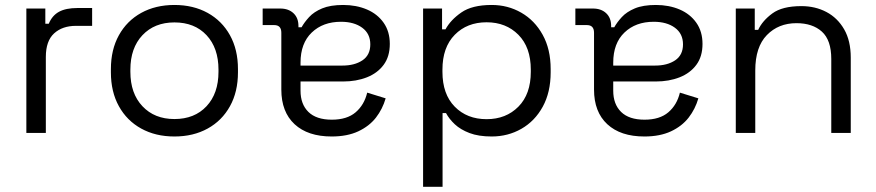

<svg xmlns="http://www.w3.org/2000/svg" viewBox="-20 -522 3439 754"><path d="M83.5 0V-488.5H158V-428.8H171.5Q184.8 -461 211.8 -475.8Q238.8 -490.5 284 -490.5H341.8V-420.5H278.2Q225 -420.5 192.5 -390.9Q160 -361.2 160 -298.5V0Z M415.5 -237.8V-250.8Q415.5 -327 446.9 -383.6Q478.2 -440.2 534.6 -471.4Q591 -502.5 665 -502.5Q739 -502.5 795.4 -471.4Q851.8 -440.2 883.1 -383.6Q914.5 -327 914.5 -250.8V-237.8Q914.5 -161.5 883.1 -104.9Q851.8 -48.2 795.4 -17.1Q739 14 665 14Q591 14 534.6 -17.1Q478.2 -48.2 446.9 -104.9Q415.5 -161.5 415.5 -237.8ZM838 -240V-248.5Q838 -333.5 791.1 -383.8Q744.2 -434 665 -434Q586.8 -434 539.4 -383.8Q492 -333.5 492 -248.5V-240Q492 -155 539.4 -104.8Q586.8 -54.5 665 -54.5Q744 -54.5 791 -104.8Q838 -155 838 -240Z M1510.8 -349.5Q1510.8 -300 1486.6 -267.4Q1462.5 -234.8 1420.9 -218.4Q1379.2 -202 1327.8 -202H1160.2V-165.8Q1160.2 -112.8 1191.2 -82.4Q1222.2 -52 1283 -52Q1342.8 -52 1376.6 -81Q1410.5 -110 1422 -158.2L1494.5 -135.8Q1482.5 -94 1456.4 -60.2Q1430.2 -26.5 1386.9 -6.2Q1343.5 14 1282.5 14Q1189 14 1136.9 -34.2Q1084.8 -82.5 1084.8 -170.2V-393.5Q1084.8 -423.5 1056.8 -423.5H1011.5V-488.5H1080.5Q1113 -488.5 1132.5 -470.1Q1152 -451.8 1152 -420.2V-414.8H1164.2Q1175 -434.2 1193.9 -454.9Q1212.8 -475.5 1245 -489Q1277.2 -502.5 1327.8 -502.5Q1379.2 -502.5 1420.9 -484.8Q1462.5 -467 1486.6 -432.6Q1510.8 -398.2 1510.8 -349.5ZM1160.2 -276V-264.5H1324.8Q1372.5 -264.5 1403.4 -285.1Q1434.2 -305.8 1434.2 -347.8Q1434.2 -389.8 1402.4 -413.1Q1370.5 -436.5 1319.2 -436.5Q1248.2 -436.5 1204.2 -394.2Q1160.2 -352 1160.2 -276Z M2142.5 -250.8V-237.8Q2142.5 -159.8 2111.5 -103.1Q2080.5 -46.5 2027.6 -16.2Q1974.8 14 1911 14Q1859.2 14 1823.9 0.5Q1788.5 -13 1766.1 -33.9Q1743.8 -54.8 1731.5 -78H1718V211.5H1641.5V-488.5H1716V-406.8H1729.5Q1749.5 -443.8 1791.8 -473.1Q1834 -502.5 1911 -502.5Q1974.5 -502.5 2027.1 -472.2Q2079.8 -442 2111.1 -385.4Q2142.5 -328.8 2142.5 -250.8ZM1717.5 -248.5V-240Q1717.5 -152.2 1765.8 -103.1Q1814 -54 1891 -54Q1967 -54 2015.8 -103.1Q2064.5 -152.2 2064.5 -240V-248.5Q2064.5 -336.2 2015.8 -385.4Q1967 -434.5 1891 -434.5Q1814.2 -434.5 1765.9 -385.4Q1717.5 -336.2 1717.5 -248.5Z M2738.8 -349.5Q2738.8 -300 2714.6 -267.4Q2690.5 -234.8 2648.9 -218.4Q2607.2 -202 2555.8 -202H2388.2V-165.8Q2388.2 -112.8 2419.2 -82.4Q2450.2 -52 2511 -52Q2570.8 -52 2604.6 -81Q2638.5 -110 2650 -158.2L2722.5 -135.8Q2710.5 -94 2684.4 -60.2Q2658.2 -26.5 2614.9 -6.2Q2571.5 14 2510.5 14Q2417 14 2364.9 -34.2Q2312.8 -82.5 2312.8 -170.2V-393.5Q2312.8 -423.5 2284.8 -423.5H2239.5V-488.5H2308.5Q2341 -488.5 2360.5 -470.1Q2380 -451.8 2380 -420.2V-414.8H2392.2Q2403 -434.2 2421.9 -454.9Q2440.8 -475.5 2473 -489Q2505.2 -502.5 2555.8 -502.5Q2607.2 -502.5 2648.9 -484.8Q2690.5 -467 2714.6 -432.6Q2738.8 -398.2 2738.8 -349.5ZM2388.2 -276V-264.5H2552.8Q2600.5 -264.5 2631.4 -285.1Q2662.2 -305.8 2662.2 -347.8Q2662.2 -389.8 2630.4 -413.1Q2598.5 -436.5 2547.2 -436.5Q2476.2 -436.5 2432.2 -394.2Q2388.2 -352 2388.2 -276Z M2869.5 0V-488.5H2944V-404.8H2957.5Q2974 -440.5 3013 -469.2Q3052 -498 3127.2 -498Q3181.5 -498 3225.4 -474.9Q3269.2 -451.8 3295.1 -406.8Q3321 -361.8 3321 -296V0H3244.5V-290.5Q3244.5 -364.5 3207.6 -397.8Q3170.8 -431 3107.8 -431Q3037 -431 2991.5 -384.2Q2946 -337.5 2946 -245.2V0Z"/></svg>

Font: Space 7353
Style: Regular
Weight: 400
Designer: Christine Claussen + Ruben Lyon  (Space 7353)
Version: Version 1.000;FEAKit 1.0